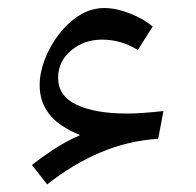

<svg xmlns="http://www.w3.org/2000/svg" viewBox="-20 -476 496 487"><path d="M183.1 -133.3Q128.4 -155.8 104.5 -187Q80.6 -218.3 80.6 -259.8Q80.6 -291 93.5 -325Q106.4 -358.9 129.2 -388.7Q151.9 -418.5 181.4 -437Q210.9 -455.6 244.6 -455.6Q274.9 -455.6 310.1 -441.7Q345.2 -427.7 367.2 -408.7L329.6 -349.1Q287.6 -375.5 238.8 -375.5Q192.9 -375.5 160.2 -347.7Q127.4 -319.8 127.4 -279.3Q127.4 -231.9 174.8 -210Q222.2 -188 302.2 -188Q322.3 -188 342 -189.5Q361.8 -190.9 394.5 -194.3L381.3 -124Q305.7 -119.1 235.8 -89.8Q166 -60.5 99.6 -8.3L61 -57.6Q82.5 -74.7 114 -95.7Q145.5 -116.7 183.1 -133.3Z"/></svg>

Font: Pinar-DS2-FD Medium
Style: Regular
Weight: 500
Designer: Amin Abedi
Version: Version 3.000